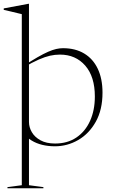

<svg xmlns="http://www.w3.org/2000/svg" viewBox="-40 -755 596 1004"><path d="M74 -681Q67.5 -682.5 52.5 -686.2Q37.5 -690 18.2 -694.5Q-1 -699 -20.5 -703.5V-711L107.5 -735H111.5V-680.5V-117Q111.5 -89.5 126.5 -63.8Q141.5 -38 172 -21.2Q202.5 -4.5 248 -4.5Q313 -4.5 359.5 -36Q406 -67.5 431 -123Q456 -178.5 456 -250.5Q456 -354 405.8 -411.8Q355.5 -469.5 273.5 -469.5Q247.5 -469.5 221.8 -463.8Q196 -458 163.2 -443.8Q130.5 -429.5 83.5 -402.5L79 -407.5Q123.5 -437 155.8 -455.5Q188 -474 211.5 -484.2Q235 -494.5 253.8 -498.8Q272.5 -503 289.5 -503Q354 -503 400.2 -475.2Q446.5 -447.5 471.2 -395.5Q496 -343.5 496 -270.5Q496 -181 460.8 -118.2Q425.5 -55.5 368.8 -22.8Q312 10 247 10Q212.5 10 181.2 2.5Q150 -5 124.8 -20.5Q99.5 -36 81.5 -60H111.5V213.5L187 223.5V229.5H-1V223.5L74 213.5Z"/></svg>

Font: Newsreader 60pt ExtraLight
Style: Regular
Weight: 250
Designer: Hugues Gentile
Foundry: Production Type
Version: Version 1.003